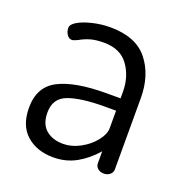

<svg xmlns="http://www.w3.org/2000/svg" viewBox="-96 -565 629 658"><g transform="rotate(20 219.0 -236.0)"><path d="M379 -286V-26Q379 -15.4 370 -7.7Q361 0 347.5 0Q334 0 325.5 -7.7Q317 -15.4 317 -26V-70Q287 -35 249.5 -14Q212 7 166 7Q105.9 7 67.9 -26.5Q30 -60 30 -125Q30 -201.7 89.5 -231.8Q149 -262 263 -262H314V-285.9Q314 -341 285 -381.5Q256 -422 196 -422Q165.7 -422 145.9 -416Q126 -410 109 -400Q93.4 -393 89 -393Q77.2 -393 70.1 -404Q63 -415 63 -428Q63 -441 83 -452.5Q103 -464 134.7 -471.5Q166.4 -479 198 -479Q292 -479 335.5 -424.5Q379 -370 379 -286ZM95 -131Q95 -89 119 -68.5Q143 -48 182.4 -48Q212.6 -48 243.3 -64.5Q274 -81 294 -106.2Q314 -131.3 314 -153V-217H272Q187.7 -217 141.4 -200.2Q95 -183.4 95 -131Z"/></g></svg>

Font: Dosis
Style: Regular
Weight: 400
Designer: Edgar Tolentino, Pablo Impallari, Igino Marini
Foundry: Edgar Tolentino, Pablo Impallari, Igino Marini
Version: Version 1.007;Glyphs 3.1.1 (3134)